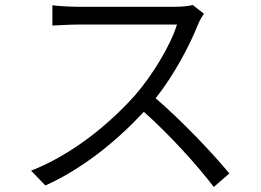

<svg xmlns="http://www.w3.org/2000/svg" viewBox="-20 -722 1040 766"><path d="M794 -667 749 -702C734 -698 709 -695 679 -695C642 -695 324 -695 287 -695C256 -695 200 -699 189 -701V-620C198 -620 252 -624 287 -624C320 -624 651 -624 686 -624C660 -539 585 -417 517 -340C412 -223 265 -104 104 -41L161 18C312 -50 446 -160 554 -276C657 -184 766 -64 833 24L895 -30C829 -110 707 -239 601 -330C672 -419 737 -540 771 -627C776 -639 788 -660 794 -667Z"/></svg>

Font: Noto Sans CJK HK DemiLight
Style: Regular
Weight: 350
Designer: Ryoko NISHIZUKA 西塚涼子 (kana, bopomofo & ideographs); Paul D. Hunt (Latin, Greek & Cyrillic); Sandoll Communications 산돌커뮤니
Foundry: Adobe
Version: Version 2.004;hotconv 1.0.118;makeotfexe 2.5.65603